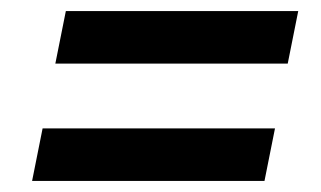

<svg xmlns="http://www.w3.org/2000/svg" viewBox="-20 -481 580 347"><path d="M80 -366 99 -461H519L500 -366ZM38 -154 57 -249H477L458 -154Z"/></svg>

Font: IBM Plex Sans Condensed SemiBold
Style: Italic
Weight: 600
Width: 3
Italic angle: -11°
Designer: Mike Abbink, Paul van der Laan, Pieter van Rosmalen
Foundry: Bold Monday
Version: Version 1.3